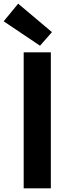

<svg xmlns="http://www.w3.org/2000/svg" viewBox="-38 -1026 388 1046"><path d="M91 0V-741H239V0ZM180 -777 -18 -910 61 -1006 245 -851Z"/></svg>

Font: Noto Sans TC Thin
Style: Bold
Weight: 700
Version: Version 2.004-H2;hotconv 1.0.118;makeotfexe 2.5.65603